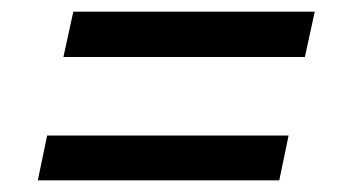

<svg xmlns="http://www.w3.org/2000/svg" viewBox="-20 -418 603 330"><path d="M89 -320 106 -398H521L504 -320ZM45 -108 61 -185H476L460 -108Z"/></svg>

Font: Saira SemiExpanded Medium
Style: Italic
Weight: 500
Width: 6
Italic angle: -12°
Designer: Hector Gatti with collaboration of the Omnibus-Type team
Foundry: Omnibus-Type
Version: Version 1.101